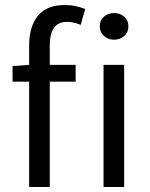

<svg xmlns="http://www.w3.org/2000/svg" viewBox="-20 -744 596 764"><path d="M96 0V-419H30V-481L96 -486V-563Q96 -638 130.5 -681Q165 -724 238 -724Q261 -724 281.5 -719.5Q302 -715 319 -708L301 -645Q274 -657 246 -657Q178 -657 178 -563V-486H281V-419H178V0ZM392 0V-486H474V0ZM434 -586Q410 -586 393.5 -601Q377 -616 377 -639Q377 -663 393.5 -677.5Q410 -692 434 -692Q458 -692 474.5 -677.5Q491 -663 491 -639Q491 -616 474.5 -601Q458 -586 434 -586Z"/></svg>

Font: SourceSansPro
Style: Book
Weight: 400
Designer: Paul D. Hunt
Foundry: Adobe Systems Incorporated
Version: Version 2.021;PS 2.000;hotconv 1.0.86;makeotf.lib2.5.63406